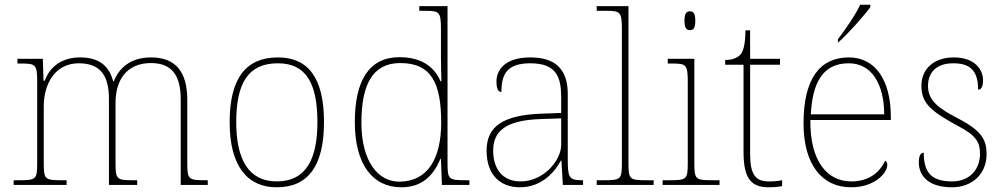

<svg xmlns="http://www.w3.org/2000/svg" viewBox="-20 -786 4265 816"><path d="M38 0H263V-20H243C170 -20 166 -24 166 -94V-334C166 -431 215 -517 315 -517C409 -517 443 -462 443 -365V0H563V-20H548C475 -20 471 -24 471 -94V-349C471 -443 516 -518 622 -518C712 -518 748 -463 748 -365V0H863V-20H853C780 -20 776 -24 776 -94V-361C776 -478 729 -542 622 -542C533 -542 485 -495 464 -441H461C446 -495 412 -542 321 -542C251 -542 195 -510 170 -443H165L162 -536H54V-516H71C131 -516 138 -511 138 -442V-94C138 -24 134 -20 61 -20H38Z M1156 10C1288 10 1357 -79 1357 -267C1357 -459 1287 -542 1161 -542C1026 -542 956 -454 956 -267C956 -79 1032 10 1156 10ZM1156 -15C1037 -15 984 -108 984 -267C984 -433 1035 -517 1161 -517C1277 -517 1329 -438 1329 -267C1329 -115 1284 -15 1156 -15Z M1686 10C1775 10 1822 -41 1852 -111H1854L1858 0H1975V-20H1959C1886 -20 1882 -24 1882 -94V-760H1762V-740H1787C1847 -740 1854 -736 1854 -662V-543C1854 -515 1855 -478 1856 -441H1852C1825 -505 1767 -543 1678 -543C1548 -543 1488 -443 1488 -267C1488 -88 1563 10 1686 10ZM1680 -14C1585 -12 1516 -103 1516 -264C1516 -426 1563 -518 1681 -518C1814 -518 1855 -432 1855 -265C1855 -112 1798 -16 1680 -14Z M2189 10C2287 10 2341 -61 2364 -104H2366L2372 0H2458V-20H2451C2397 -20 2393 -35 2393 -110V-386C2393 -481 2351 -542 2234 -542C2119 -542 2090 -482 2090 -441C2090 -409 2097 -395 2111 -395C2111 -471 2135 -517 2234 -517C2347 -517 2365 -456 2365 -371V-306L2282 -303C2121 -297 2048 -251 2048 -146C2048 -39 2110 10 2189 10ZM2193 -15C2109 -15 2076 -77 2076 -145C2076 -225 2123 -275 2279 -280L2365 -283V-170C2365 -104 2290 -15 2193 -15Z M2516 0H2758V-20H2728C2655 -20 2651 -24 2651 -94V-760H2516V-740H2556C2616 -740 2623 -736 2623 -662V-94C2623 -24 2619 -20 2546 -20H2516Z M2912 -658C2927 -658 2935 -666 2935 -698C2935 -729 2927 -738 2912 -738C2898 -738 2889 -729 2889 -698C2889 -666 2898 -658 2912 -658ZM2796 0H3038V-20H3008C2935 -20 2931 -24 2931 -94V-536H2818V-516H2836C2896 -516 2903 -512 2903 -438V-94C2903 -24 2899 -20 2826 -20H2796Z M3247 10C3265 10 3283 9 3304 5V-20C3283 -16 3268 -15 3246 -15C3190 -15 3168 -46 3168 -132V-511H3295V-536H3168V-657H3148C3148 -592 3137 -563 3124 -551C3111 -539 3090 -531 3062 -531V-511H3140V-141C3140 -30 3170 10 3247 10Z M3541 -619V-606H3543C3584 -642 3654 -721 3679 -756V-766H3636C3615 -721 3570 -657 3541 -619ZM3597 10C3698 10 3751 -51 3751 -85C3751 -94 3748 -99 3742 -103C3719 -54 3674 -15 3598 -15C3494 -15 3422 -103 3424 -276H3766V-290C3766 -448 3698 -542 3588 -542C3464 -542 3395 -451 3395 -262C3395 -87 3473 10 3597 10ZM3738 -300H3426C3433 -432 3475 -517 3587 -517C3685 -517 3737 -429 3738 -300Z M4026 10C4112 10 4173 -47 4173 -131C4173 -191 4153 -230 4051 -283C3970 -325 3924 -358 3924 -421C3924 -476 3958 -517 4031 -517C4098 -517 4137 -491 4137 -405C4151 -405 4158 -419 4158 -445C4158 -489 4124 -542 4034 -542C3949 -542 3896 -493 3896 -422C3896 -349 3933 -315 4049 -252C4131 -210 4145 -180 4145 -132C4145 -69 4104 -15 4026 -15C3931 -15 3906 -61 3906 -137C3892 -137 3885 -123 3885 -95C3885 -50 3914 10 4026 10Z"/></svg>

Font: Noto Serif Malayalam Thin
Style: Regular
Weight: 100
Designer: Indian type Foundry, Jelle Bosma, Monotype Design Team
Foundry: Monotype Imaging Inc.
Version: Version 2.104